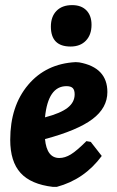

<svg xmlns="http://www.w3.org/2000/svg" viewBox="-20 -721 457 751"><path d="M262 -701Q298 -701 318 -680.5Q338 -660 338 -624Q338 -585 316 -562Q294 -539 256 -539Q179 -539 179 -617Q179 -656 201 -678.5Q223 -701 262 -701ZM378 -111Q310 -19 202 10H187Q101 0 60.5 -44.5Q20 -89 20 -174Q20 -306 90 -389Q160 -472 276 -478L290 -477Q400 -457 400 -361Q400 -299 341.5 -255Q283 -211 156 -177Q163 -103 212 -103Q234 -103 257 -117Q280 -131 318 -169L335 -166ZM240 -384Q168 -384 156 -262Q217 -278 244.5 -299.5Q272 -321 272 -352Q272 -369 264.5 -376.5Q257 -384 240 -384Z"/></svg>

Font: Alegreya Sans SC ExtraBold
Style: Italic
Weight: 800
Italic angle: -7°
Designer: Juan Pablo del Peral
Foundry: Huerta Tipografica
Version: Version 2.007